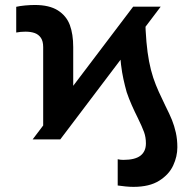

<svg xmlns="http://www.w3.org/2000/svg" viewBox="-20 -557 773 767"><path d="M110.3 0 511.9 -530.3H621.9L220.7 0ZM592.1 -246.7Q602.1 -217.2 614.1 -190.8Q626.1 -164.3 639.8 -136.2Q658 -100.1 667.1 -77.4Q676.2 -54.8 682.4 -27.5Q688.5 -0.2 688.5 31.2Q688.5 68 671.9 103.9Q655.4 139.9 616.3 164.7Q577.2 189.5 513.2 189.5Q499.3 189.5 482.3 187.9Q465.4 186.4 450.2 184V79.1Q460.4 81.7 472.7 81.7Q519.4 81.7 541.2 64.8Q562.9 47.9 562.9 15.7Q562.9 -8.5 555.5 -29.2Q548 -50 530.1 -86.6Q516.9 -112.9 506.2 -137.3Q495.4 -161.6 486.1 -188.7Q478.7 -215.2 473.1 -240.8Q467.4 -266.4 463.4 -299.3Q459.4 -332.3 458.3 -371.8L560 -485.6Q561.2 -432.8 565 -389.9Q568.8 -346.9 575.5 -311.8Q582.2 -276.7 592.1 -246.7ZM152.5 -8.9V-368.9Q152.5 -392.4 143.3 -405.9Q134.1 -419.4 118.5 -425Q102.9 -430.5 81.7 -430.5Q62.3 -430.5 44.8 -427.1V-529.8Q59.1 -533.2 80.5 -535.2Q102 -537.1 119.2 -537.1Q177.1 -537.1 211.3 -515.4Q245.4 -493.6 259 -457.1Q272.5 -420.5 272.5 -368.9V-118.3Z"/></svg>

Font: WEMIX Pretendard Variable
Style: Regular
Weight: 400
Designer: Base glyphs from Inter by Rasmus Andersson; Hangeul glyphs from Noto Sans CJK(Source Han Sans) by Jang Soo-young and Kan
Foundry: Kil Hyung-jin
Version: Version 1.000;Glyphs 3.2 (3208)